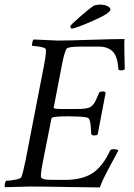

<svg xmlns="http://www.w3.org/2000/svg" viewBox="-27 -820 588 844"><path d="M287.6 -694.3Q286.6 -694.3 284.2 -698.2Q281.7 -702.1 281.7 -704.1Q281.7 -709 324 -745.8Q366.2 -782.7 385.3 -794.9Q387.2 -796.4 396.7 -798.1Q406.2 -799.8 411.6 -799.8Q432.1 -799.8 445.3 -793.2Q458.5 -786.6 458.5 -778.3Q458.5 -762.2 381.1 -728.3Q303.7 -694.3 287.6 -694.3ZM227.5 -641.6Q268.6 -641.6 369.1 -645Q469.7 -648.4 520.5 -648.4Q518.6 -636.2 520 -580.1Q521.5 -523.9 521.5 -515.6Q516.6 -510.7 503.9 -510.7Q493.2 -510.7 493.2 -517.6Q489.7 -572.8 468 -594Q446.3 -615.2 407.2 -615.2H329.1Q270 -615.2 264.6 -604.5Q254.4 -584 245.1 -534.2L209 -346.7Q208.5 -344.7 211.7 -343.5Q214.8 -342.3 220.5 -341.8Q226.1 -341.3 232.4 -341.1Q238.8 -340.8 247.1 -340.8H294.9Q317.4 -340.8 330.1 -341.3Q342.8 -341.8 354.2 -344.2Q365.7 -346.7 371.6 -350.3Q377.4 -354 383.3 -361.3Q389.2 -368.7 393.6 -377.9Q397.9 -387.2 404.3 -401.9Q406.7 -407.7 408.2 -411.1Q411.1 -418 423.8 -418Q434.1 -418 437.5 -413.1L402.3 -228.5Q398.4 -224.6 386.7 -224.6Q375.5 -224.6 374 -232.4Q372.1 -272 369.4 -283.9Q366.7 -295.9 361.3 -300.8Q351.1 -308.6 266.6 -308.6Q201.2 -308.6 199.2 -299.8L161.1 -106.4Q148.9 -44.4 154.3 -39.1Q161.1 -32.2 172.9 -30.8Q184.6 -29.3 216.8 -29.3H259.8Q335 -29.3 380.9 -59.6Q424.3 -88.4 457 -158.2Q460 -164.1 471.7 -164.1Q489.3 -164.1 493.2 -158.2Q486.8 -146 465.3 -106.4Q443.8 -66.9 431.2 -41.3Q418.5 -15.6 412.1 3.9Q365.7 3.9 266.4 2Q167 0 103.5 0Q81.1 0 46.4 1.5Q11.7 2.9 -4.9 2.9Q-7.8 -1 -5.9 -11.2Q-3.9 -21.5 0 -25.4Q13.7 -25.4 38.6 -29.8Q63.5 -34.2 66.4 -41Q73.2 -54.7 85 -113.3L166 -530.3Q176.8 -585 174.8 -602.5Q174.3 -609.4 151.6 -613.8Q128.9 -618.2 115.2 -618.2Q112.8 -621.6 114.7 -632.3Q116.7 -643.1 121.1 -646.5Q213.9 -641.6 227.5 -641.6Z"/></svg>

Font: Amiri
Style: Slanted
Weight: 400
Italic angle: 9°
Designer: Khaled Hosny
Version: Version 000.107